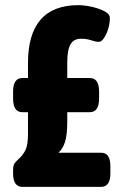

<svg xmlns="http://www.w3.org/2000/svg" viewBox="-20 -728 460 748"><path d="M67 0Q31 0 31 -53V-65Q31 -83 36 -90.5Q41 -98 52 -108Q69 -123 79 -143Q89 -163 89 -205V-291H67Q31 -291 31 -344V-371Q31 -424 67 -424H89V-482Q89 -708 286 -708Q299 -708 319.5 -705Q340 -702 360 -695.5Q380 -689 394 -680Q408 -671 408 -658Q408 -637 401.5 -615.5Q395 -594 385 -579.5Q375 -565 365 -565Q353 -565 335.5 -571Q318 -577 295 -577Q267 -577 254.5 -555Q242 -533 242 -484V-424H330Q366 -424 366 -371V-344Q366 -291 330 -291H242V-253Q242 -205 234 -177.5Q226 -150 208 -133H374Q410 -133 410 -81V-53Q410 0 374 0Z"/></svg>

Font: Asap Condensed ExtraBold
Style: Regular
Weight: 800
Width: 3
Designer: Pablo Cosgaya
Foundry: Omnibus-Type
Version: Version 3.001; ttfautohint (v1.8.4.7-5d5b)